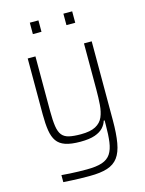

<svg xmlns="http://www.w3.org/2000/svg" viewBox="-132 -775 794 1055"><g transform="rotate(-15 265.0 -247.5)"><path d="M245 202Q217 202 190 201.5Q163 201 139 199.5Q115 198 95 197V157Q119 159 143 160.5Q167 162 191 162.5Q215 163 238 163Q293 163 325.5 152Q358 141 374.5 116Q391 91 396.5 50.5Q402 10 402 -50V-72H397Q391 -51 374.5 -33Q358 -15 327 -4Q296 7 244 7Q191 7 159 -4Q127 -15 110.5 -38.5Q94 -62 88 -100Q82 -138 82 -191V-510H126V-200Q126 -146 131 -112.5Q136 -79 150 -61.5Q164 -44 190 -38Q216 -32 257 -32Q311 -32 341 -48Q371 -64 383.5 -93Q396 -122 399 -161.5Q402 -201 402 -246V-510H446V-61Q446 15 437 66.5Q428 118 406 147.5Q384 177 345 189.5Q306 202 245 202ZM144 -632V-697H193V-632ZM335 -632V-697H385V-632Z"/></g></svg>

Font: Saira SemiCondensed ExtraLight
Style: Regular
Weight: 250
Width: 4
Designer: Hector Gatti with collaboration of the Omnibus-Type team
Foundry: Omnibus-Type
Version: Version 1.101